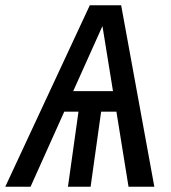

<svg xmlns="http://www.w3.org/2000/svg" viewBox="-52 -709 649 729"><path d="M390 -285H332L292 0H206L246 -285H192L64 0H-32L289 -689H408L534 0H436ZM377 -363 337 -610 226 -363Z"/></svg>

Font: FiraGO
Style: Italic
Weight: 400
Italic angle: -8°
Designer: bBox Type GmbH
Foundry: bBox Type GmbH
Version: Version 1.001